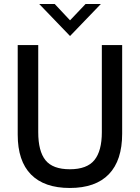

<svg xmlns="http://www.w3.org/2000/svg" viewBox="-20 -921 696 954"><path d="M68 -252V-697H170V-264Q170 -170 206 -125Q242 -80 327 -80Q412 -80 449 -125.5Q486 -171 486 -264V-697H587V-257Q587 -124 521 -55.5Q455 13 327 13Q200 13 134 -54Q68 -121 68 -252ZM175 -901H252L328 -820L405 -901H481L328 -742Z"/></svg>

Font: Hanken Grotesk Medium
Style: Regular
Weight: 500
Designer: Alfredo Marco Pradil
Foundry: Hanken Design Co.
Version: Version 3.014